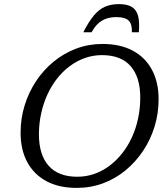

<svg xmlns="http://www.w3.org/2000/svg" viewBox="-20 -907 806 937"><path d="M170 -251Q170 -152 217.2 -98.2Q264.5 -44.5 357 -44.5Q400.5 -44.5 440 -58.2Q479.5 -72 514 -97.8Q548.5 -123.5 576.2 -158.8Q604 -194 623.8 -237Q643.5 -280 654 -329.2Q664.5 -378.5 664.5 -431Q664.5 -530.5 617.5 -584.2Q570.5 -638 477.5 -638Q434.5 -638 394.8 -624Q355 -610 320.8 -584.5Q286.5 -559 258.8 -523.8Q231 -488.5 211.2 -445.2Q191.5 -402 180.8 -353Q170 -304 170 -251ZM754 -422.5Q754 -354 734.5 -290Q715 -226 678.8 -171.5Q642.5 -117 593 -76Q543.5 -35 483 -12.5Q422.5 10 354 10Q268.5 10 207.2 -22.5Q146 -55 113.2 -115.5Q80.5 -176 80.5 -259.5Q80.5 -328.5 100.2 -392.5Q120 -456.5 156 -511Q192 -565.5 241.8 -606.2Q291.5 -647 352 -669.8Q412.5 -692.5 480.5 -692.5Q566.5 -692.5 627.5 -660Q688.5 -627.5 721.2 -567Q754 -506.5 754 -422.5ZM548 -823.5Q520.5 -823.5 498.2 -815.8Q476 -808 458.5 -791.8Q441 -775.5 427 -749.5H386.5Q413.5 -802.5 439 -832.5Q464.5 -862.5 493.8 -874.8Q523 -887 560.5 -887Q600 -887 622.8 -873.5Q645.5 -860 653.8 -829.5Q662 -799 657.5 -749.5H623.5Q625.5 -787.5 608.8 -805.5Q592 -823.5 548 -823.5Z"/></svg>

Font: Newsreader
Style: Italic
Weight: 400
Italic angle: -17°
Designer: Hugues Gentile
Foundry: Production Type
Version: Version 1.003